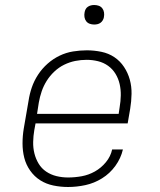

<svg xmlns="http://www.w3.org/2000/svg" viewBox="-20 -739 640 767"><path d="M252 8Q222 8 193 2Q164 -4 140.5 -19Q117 -34 100.5 -57.5Q84 -81 77 -108.5Q70 -136 70 -166Q70 -196 75 -226L94 -336Q98 -363 107 -389.5Q116 -416 132 -440.5Q148 -465 170 -484.5Q192 -504 218 -516.5Q244 -529 272 -533.5Q300 -538 327 -538Q356 -538 385 -532Q414 -526 437 -510.5Q460 -495 475.5 -471.5Q491 -448 498.5 -421Q506 -394 505.5 -364Q505 -334 500 -304L490 -246H122L117 -219Q113 -196 112.5 -172Q112 -148 117.5 -126Q123 -104 134.5 -85Q146 -66 164.5 -53.5Q183 -41 205.5 -35.5Q228 -30 252 -30Q279 -30 306.5 -35Q334 -40 359 -54Q384 -68 403 -91Q422 -114 428 -142H471Q463 -107 441 -76.5Q419 -46 387.5 -26.5Q356 -7 321 0.5Q286 8 252 8ZM454 -284 458 -311Q462 -334 462.5 -357.5Q463 -381 458 -403Q453 -425 441.5 -444Q430 -463 412 -476Q394 -489 371.5 -494.5Q349 -500 326 -500Q303 -500 280.5 -495.5Q258 -491 236.5 -480.5Q215 -470 197 -453Q179 -436 166.5 -416Q154 -396 146.5 -374Q139 -352 135 -329L128 -284ZM356 -641Q347 -641 338.5 -644Q330 -647 324.5 -654Q319 -661 317.5 -670.5Q316 -680 318 -690Q319 -696 322 -702Q325 -708 331 -712Q337 -716 343.5 -717.5Q350 -719 356 -719Q366 -719 374.5 -716Q383 -713 388.5 -706Q394 -699 395.5 -689.5Q397 -680 395 -670Q394 -664 390.5 -658Q387 -652 381.5 -648Q376 -644 369.5 -642.5Q363 -641 356 -641Z"/></svg>

Font: Iosevka Slab XLtExObl
Style: Regular
Weight: 200
Width: 7
Italic angle: -9°
Monospace: yes
Designer: Belleve Invis
Foundry: Belleve Invis
Version: Version 11.1.1; ttfautohint (v1.8.3)